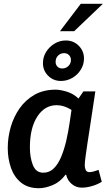

<svg xmlns="http://www.w3.org/2000/svg" viewBox="-20 -983 564 1015"><path d="M421 -500H484Q469 -398 458.5 -331Q448 -264 442 -223.5Q436 -183 433 -161Q430 -139 429 -128Q428 -117 428 -109Q428 -96 433 -84.5Q438 -73 453 -73Q463 -73 477 -77Q491 -81 501 -85L518 -22Q496 -8 467 0.5Q438 9 412 9Q382 9 359 -10.5Q336 -30 330 -59H326Q297 -20 257.5 -4Q218 12 186 12Q128 12 91.5 -17.5Q55 -47 38 -95.5Q21 -144 21 -201Q21 -256 36.5 -310.5Q52 -365 83.5 -410Q115 -455 162.5 -482Q210 -509 274 -509Q298 -509 333 -498.5Q368 -488 395 -462ZM138 -204Q138 -150 154 -110Q170 -70 209 -70Q241 -70 264 -92.5Q287 -115 303 -153Q319 -191 330 -238Q341 -285 348 -334L358 -402Q318 -427 280 -427Q216 -427 177 -366.5Q138 -306 138 -204ZM407 -963H524L372 -818H297ZM328 -769Q369 -769 396.5 -741Q424 -713 424 -674Q424 -642 407 -614.5Q390 -587 362 -571Q334 -555 302 -555Q262 -555 234.5 -582.5Q207 -610 207 -649Q207 -682 224 -709Q241 -736 268.5 -752.5Q296 -769 328 -769ZM319 -702Q300 -702 287 -689Q274 -676 274 -656Q274 -641 283.5 -631Q293 -621 309 -621Q328 -621 341.5 -634Q355 -647 355 -666Q355 -681 345 -691.5Q335 -702 319 -702Z"/></svg>

Font: Rosario
Style: Bold Italic
Weight: 700
Italic angle: -8.05°
Designer: Hector Gatti
Foundry: Omnibus Type
Version: Version 1.101; ttfautohint (v1.8.1.43-b0c9)